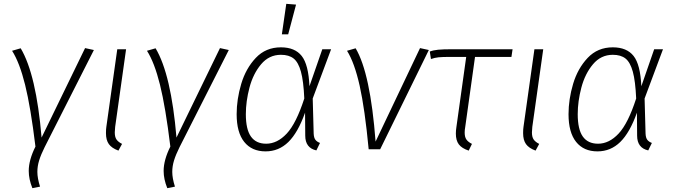

<svg xmlns="http://www.w3.org/2000/svg" viewBox="-20 -779 3520 1002"><path d="M197 -61 424 -528 470 -518 213 -11Q194 27 184.5 57.5Q175 88 175 118Q175 151 189 195L149 203Q130 156 130 113Q130 56 165 -14Q140 -220 111 -336.5Q82 -453 43 -514L88 -527Q169 -391 197 -61Z M581 -117Q579 -95 579 -88Q579 -64 588 -51Q597 -38 617 -28L598 7Q563 -6 548 -27Q533 -48 533 -84Q533 -105 535 -117L592 -522H638Z M901 -61 1128 -528 1174 -518 917 -11Q898 27 888.5 57.5Q879 88 879 118Q879 151 893 195L853 203Q834 156 834 113Q834 56 869 -14Q844 -220 815 -336.5Q786 -453 747 -514L792 -527Q873 -391 901 -61Z M1595 -329 1662 -522H1708L1612 -265L1617 -82Q1618 -60 1626 -49.5Q1634 -39 1650 -33L1631 6Q1573 -7 1573 -71L1572 -191Q1535 -87 1485 -38Q1435 11 1366 11Q1294 11 1254.5 -38.5Q1215 -88 1215 -183Q1215 -261 1239 -341.5Q1263 -422 1315 -477Q1367 -532 1446 -532Q1519 -532 1554.5 -487Q1590 -442 1595 -329ZM1263 -183Q1263 -104 1289.5 -66.5Q1316 -29 1369 -29Q1427 -29 1476.5 -82Q1526 -135 1568 -265Q1564 -356 1550.5 -405Q1537 -454 1512.5 -473.5Q1488 -493 1446 -493Q1384 -493 1342.5 -443.5Q1301 -394 1282 -322Q1263 -250 1263 -183ZM1474 -759 1525 -755 1484 -600H1451Z M1940 -40 2172 -528 2218 -518 1964 0H1904Q1884 -211 1857 -331.5Q1830 -452 1791 -514L1836 -527Q1913 -397 1940 -40Z M2408 -117Q2405 -101 2405 -87Q2405 -64 2414 -51Q2423 -38 2443 -28L2426 7Q2390 -5 2374.5 -25.5Q2359 -46 2359 -82Q2359 -98 2362 -117L2413 -482H2328Q2289 -482 2269 -480Q2249 -478 2229 -471L2223 -510Q2241 -517 2266.5 -519.5Q2292 -522 2337 -522H2655L2649 -482H2459Z M2758 -117Q2756 -95 2756 -88Q2756 -64 2765 -51Q2774 -38 2794 -28L2775 7Q2740 -6 2725 -27Q2710 -48 2710 -84Q2710 -105 2712 -117L2769 -522H2815Z M3327 -329 3394 -522H3440L3344 -265L3349 -82Q3350 -60 3358 -49.5Q3366 -39 3382 -33L3363 6Q3305 -7 3305 -71L3304 -191Q3267 -87 3217 -38Q3167 11 3098 11Q3026 11 2986.5 -38.5Q2947 -88 2947 -183Q2947 -261 2971 -341.5Q2995 -422 3047 -477Q3099 -532 3178 -532Q3251 -532 3286.5 -487Q3322 -442 3327 -329ZM2995 -183Q2995 -104 3021.5 -66.5Q3048 -29 3101 -29Q3159 -29 3208.5 -82Q3258 -135 3300 -265Q3296 -356 3282.5 -405Q3269 -454 3244.5 -473.5Q3220 -493 3178 -493Q3116 -493 3074.5 -443.5Q3033 -394 3014 -322Q2995 -250 2995 -183Z"/></svg>

Font: Fira Sans ExtraLight
Style: Italic
Weight: 275
Italic angle: -8°
Designer: Carrois Corporate & Edenspiekermann AG
Foundry: Carrois Corporate GbR & Edenspiekermann AG
Version: Version 4.203